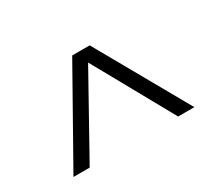

<svg xmlns="http://www.w3.org/2000/svg" viewBox="-80 -891 752 671"><g transform="rotate(-30 296.0 -555.0)"><path d="M51.5 -370 260 -740H330.5L539.5 -370H474L287 -706.5H304.5L117 -370Z"/></g></svg>

Font: Encode Sans SemiExpanded Light
Style: Regular
Weight: 300
Width: 6
Designer: Multiple Designers
Foundry: Impallari Type
Version: Version 3.002